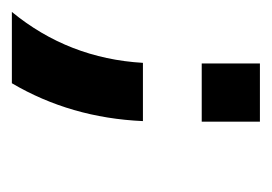

<svg xmlns="http://www.w3.org/2000/svg" viewBox="-87 -247 456 322"><g transform="rotate(90 141.0 -86.0)"><path d="M85.4 -97.7Q78.1 26.9 0 122.1H119.6Q177.7 23.4 183.1 -97.7ZM184.1 -196.3H86.4V-293.9H184.1Z"/></g></svg>

Font: Arounder
Style: Regular
Weight: 400
Designer: Maxim Raikov
Foundry: Maxim Raikov
Version: Version 1.00 March 23, 2021, initial release